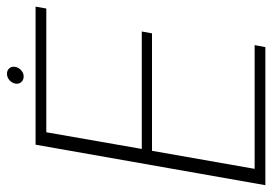

<svg xmlns="http://www.w3.org/2000/svg" viewBox="-148 -662 799 564"><g transform="rotate(-90 252.0 -379.5)"><path d="M-9.5 0H396L402 -31.5H38.5L91.5 -333H436.5L442 -363H97L146 -643.5H509.5L515 -675H109.5ZM310 -710Q320 -710 328 -717.2Q336 -724.5 338 -734.5Q340 -745 334 -752Q328 -759 318 -759Q307.5 -759 299.2 -752Q291 -745 289 -734.5Q287 -724.5 293.2 -717.2Q299.5 -710 310 -710Z"/></g></svg>

Font: Anybody UltraCondensed Thin ExtraLight
Style: Italic
Weight: 250
Italic angle: -10°
Version: Version 1.111